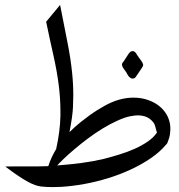

<svg xmlns="http://www.w3.org/2000/svg" viewBox="-20 -763 735 788"><path d="M520.5 -552.7Q522.9 -553.2 524.9 -553.2Q527.8 -553.2 530.8 -551.8Q534.7 -549.3 537.8 -545.2Q541 -541 543.7 -536.1Q546.4 -531.2 549.3 -527.8Q553.7 -521.5 559.6 -513.7Q565.4 -505.9 567.4 -498.5V-496.6Q567.4 -492.7 565.4 -489.3Q563 -484.9 560.1 -481L540.5 -452.1Q538.1 -447.8 534.9 -444.6Q531.7 -441.4 527.8 -440.9Q525.9 -440.4 523.9 -440.4Q521 -440.4 518.1 -441.9Q513.7 -443.8 510 -447.8Q506.3 -451.7 503.4 -456.8Q500.5 -461.9 498.5 -465.8Q494.6 -472.2 488.5 -479.7Q482.4 -487.3 481 -494.6Q480.5 -496.1 480.5 -498Q480.5 -501.5 482.4 -504.4Q484.9 -508.3 488.3 -512.2L507.3 -541.5Q509.8 -545.4 513.2 -548.6Q516.6 -551.8 520.5 -552.7ZM214.8 -84Q267.1 -87.9 314.9 -94.2Q362.8 -100.6 405.8 -110.8Q438.5 -119.1 471.4 -129.4Q504.4 -139.6 533.7 -152.8Q563 -166 586.4 -182.1Q609.9 -198.2 624 -218.8Q621.1 -227.5 618.2 -240.2Q615.2 -252.9 610.8 -258.8Q595.2 -279.8 572.3 -286.1Q559.6 -289.6 545.4 -289.6Q533.7 -289.6 513.2 -285.6Q492.7 -281.7 461.9 -267.8Q431.2 -253.9 400.1 -234.9Q369.1 -215.8 339.8 -193.8Q310.5 -171.9 285.9 -150.9Q261.2 -129.9 242.7 -112.3Q224.1 -94.7 214.8 -84ZM226.6 -742.7 233.9 -706.1Q247.1 -639.2 258.5 -580.6Q270 -522 275.9 -464.8Q280.8 -418.9 280.8 -371.6Q280.8 -359.9 279.5 -324.2Q278.3 -288.6 265.1 -220.7Q276.4 -231.9 287.8 -242.2Q299.3 -252.4 311.5 -262.2Q348.1 -291.5 379.2 -311Q410.2 -330.6 436.5 -342.3Q468.8 -356.4 500 -360.4Q514.6 -362.3 528.3 -362.3Q543.9 -362.3 558.6 -359.9Q579.6 -356.4 599.6 -347.9Q619.6 -339.4 635.7 -325.9Q651.9 -312.5 662.8 -294.4Q673.8 -276.4 677.7 -253.9Q679.2 -244.1 679.2 -234.4Q679.2 -226.1 677.5 -212.2Q675.8 -198.2 667.5 -177.7L665 -172.9L661.1 -168.9Q635.7 -138.7 598.4 -113.3Q561 -87.9 516.8 -67.4Q472.7 -46.9 423.6 -31.7Q374.5 -16.6 325.9 -7.8Q277.3 1 231.9 3.9Q213.4 4.9 196.8 4.9Q170.9 4.9 148.4 2.4Q136.7 1 123.5 -3.7Q110.4 -8.3 93 -17.8Q75.7 -27.3 53.5 -42.2Q31.2 -57.1 1.5 -79.6Q24.4 -80.1 46.6 -80.1Q68.8 -80.1 92.3 -80.1Q114.3 -80.1 135.5 -80.1Q156.7 -80.1 178.2 -81.1Q189.9 -117.7 210.4 -150.9Q226.6 -223.6 228 -287.1V-307.1Q228 -359.9 220.7 -416.5Q213.4 -473.1 199 -536.9Q184.6 -600.6 169.4 -673.8Z"/></svg>

Font: Dima Niloofar
Style: Regular
Weight: 400
Designer: R.Balvardi
Foundry: Dima Software Group
Version: Version 3.00;November 13, 2018;FontCreator 11.5.0.2427 64-bi